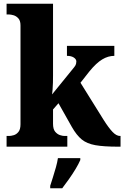

<svg xmlns="http://www.w3.org/2000/svg" viewBox="-20 -780 662 1021"><path d="M15 0V-57H29Q38 -57 52.5 -61Q67 -65 78 -78.5Q89 -92 89 -119V-645Q89 -670 77.5 -682.5Q66 -695 51.5 -699Q37 -703 29 -703H15V-760H262V-378Q262 -361 261.5 -340Q261 -319 259.5 -302Q258 -285 257 -278L374 -422Q383 -433 384.5 -441Q386 -449 386 -453Q386 -465 372.5 -474Q359 -483 336 -483V-536H588V-483Q555 -483 523.5 -464Q492 -445 456 -401L408 -340L532 -141Q558 -100 578.5 -78.5Q599 -57 618 -57H621V0H609Q532 0 487 -8Q442 -16 414.5 -38.5Q387 -61 362 -105L291 -231L262 -198V-122Q262 -93 273.5 -79.5Q285 -66 299 -61.5Q313 -57 322 -57H338V0ZM247 208Q253 189 261.5 162.5Q270 136 277.5 109Q285 82 288 61H407V71Q398 92 382 118.5Q366 145 347 172Q328 199 311 221H247Z"/></svg>

Font: Noto Serif Armenian SemiCondensed ExtraBold
Style: Regular
Weight: 800
Width: 4
Designer: Monotype Design Team
Foundry: Monotype Imaging Inc.
Version: Version 2.008; ttfautohint (v1.8.4.7-5d5b)